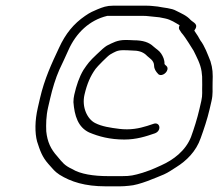

<svg xmlns="http://www.w3.org/2000/svg" viewBox="-20 -654 770 677"><path d="M613.4 -565C609.7 -557.7 610 -551.7 614.3 -547L619.4 -539C626.9 -530.9 639.4 -512.2 645.1 -503L662.7 -475C673.2 -453.2 686.9 -429.1 690.8 -402L692.7 -384C693.1 -377.3 693.2 -367.7 693 -355C692 -331.8 694.9 -320.2 689.8 -298L683.1 -269C675.4 -235.5 664.1 -200.2 653.5 -171C633.9 -121.7 591 -90.1 548.4 -71L526.1 -61C517.8 -57 503.6 -51.7 483.4 -45C451.7 -35.5 439.5 -33 411.6 -33H360.6C310.8 -33 263.2 -40 234.4 -58C207.5 -70.4 200.4 -80.6 181.8 -103C159.2 -128 146.9 -153.6 143.1 -191C142.1 -215.1 142.4 -244.4 149.5 -275L156.8 -306.5C164.8 -341.4 176.1 -378.5 189.2 -408C200.9 -431.6 209.3 -451.7 221.1 -477C248.2 -538.2 295.9 -583.3 358.1 -598H486.1C492.1 -598 497.7 -597.7 502.8 -597L541.9 -593C547.6 -591.7 554.3 -590.3 562 -589C583.2 -584.6 598 -573.7 613.4 -565ZM665.1 -546C682.4 -569.7 662 -573.5 651.8 -584C638.4 -599 620.3 -606.3 601.2 -616C584.5 -625.5 558.7 -626.2 535.7 -631L516.1 -633C509.6 -633.7 502.4 -634 494.4 -634H379.4C355.4 -634 342.2 -628.6 323.4 -621L303.3 -612C296.5 -608.7 288.8 -604 280.1 -598C239.8 -570.3 211.2 -535.7 188 -485C162.2 -430 136.9 -376.2 121 -307.5L113.3 -274C102.8 -228.8 102.6 -185.4 110.8 -155C121.2 -122.9 128.4 -101 150.5 -76C167.4 -57.2 171.4 -50.4 189.8 -38C230 -12.9 279.8 3 352.3 3H403.3C412.6 3 423.1 2.3 434.8 1C471.3 -1 531.1 -28.1 558 -39C574.4 -46.3 585.8 -54.9 602 -65C637.2 -86.9 671.5 -120.1 687.6 -167C698.6 -197.2 711 -234 719.1 -269L725.8 -298C731.5 -322.9 728.8 -337.6 729.6 -362C730.9 -395.8 730 -412.5 722.1 -438C711.8 -463.5 702.1 -491.3 686.2 -512L677.7 -527C674.7 -531.7 670.5 -538 665.1 -546ZM570.3 -408.5C571.5 -413.5 570.4 -417.7 567.2 -421C565.9 -422.3 559.6 -427.2 560 -429C560.5 -443.1 554.8 -455 548.3 -465C541 -476.1 531.2 -480.9 521.1 -490C505.6 -504.7 484.7 -512 451.2 -512C441.4 -512.7 431.8 -513 422.4 -513C393.5 -513 377.5 -503.2 356.8 -493C349.1 -488.3 337 -478 320.7 -462C295 -437.8 289.5 -430 274 -407C259.3 -382.3 249.4 -352.8 241.9 -320C240 -312 239 -303.3 238.9 -294C242.6 -246 255 -205.6 294.2 -187C328 -172.7 367.7 -162 418.4 -162C460.8 -162 494.7 -173 526.5 -184C551.4 -193.7 544.3 -226.4 520.1 -217C492.8 -207.6 463.3 -198 427.7 -198C418.4 -198 409.7 -198.5 401.6 -199.5C368.4 -203.6 339.4 -208 315.8 -220C287.9 -233.8 267.7 -275.9 277.9 -320C286.7 -358 298.8 -386.2 316.9 -411C321.7 -418.2 360.7 -457.8 368.7 -462C384.2 -470.5 392.6 -477 414.1 -477C423.5 -477 433 -476.7 442.9 -476C468.6 -476 482.5 -471.2 494.4 -461C505.7 -448.7 523 -442.7 523.4 -422C523.6 -410.6 529.8 -401.6 537 -394C545.8 -382.5 566.9 -393.8 570.3 -408.5Z"/></svg>

Font: HoneyBee
Style: LitIt
Weight: 300
Foundry: Cannot Into Space Fonts
Version: Version 0.89